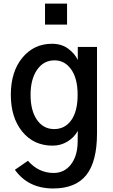

<svg xmlns="http://www.w3.org/2000/svg" viewBox="-20 -811 628 1064"><path d="M149.4 -286.1Q149.4 -197.3 185.1 -146.5Q220.7 -95.7 280.3 -95.7Q339.8 -95.7 375 -145Q410.2 -194.3 410.2 -286.1Q410.2 -376 374.5 -426.3Q338.9 -476.6 282.2 -476.6Q221.7 -476.6 185.5 -424.3Q149.4 -372.1 149.4 -286.1ZM40 -285.2Q40 -414.1 104 -491.2Q168 -568.4 267.6 -568.4Q322.3 -568.4 358.9 -540.5Q395.5 -512.7 411.1 -478.5V-550.8H517.6V-72.3Q517.6 84 458.5 158.7Q399.4 233.4 274.4 233.4Q136.7 233.4 62.5 129.9L134.8 80.1Q194.3 147.5 277.3 147.5Q335.9 147.5 372.1 101.6Q408.2 55.7 410.2 -18.6Q410.2 -30.3 410.6 -53.7Q411.1 -77.1 411.1 -85.9Q391.6 -49.8 354.5 -26.9Q317.4 -3.9 271.5 -3.9Q167 -3.9 103.5 -81.5Q40 -159.2 40 -285.2ZM229.5 -674.8V-791H351.6V-674.8Z"/></svg>

Font: Gothic A1 SemiBold
Style: Regular
Weight: 600
Version: Version 2.50